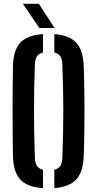

<svg xmlns="http://www.w3.org/2000/svg" viewBox="-20 -988 514 1016"><path d="M207.5 7.5Q124 2 87.2 -38Q50.5 -78 48.5 -163.5Q47.5 -229.5 47 -287.8Q46.5 -346 46.5 -401.5Q46.5 -457 47 -514.8Q47.5 -572.5 48.5 -637Q50.5 -722 87.2 -762Q124 -802 207.5 -807.5V-710Q185 -705 175 -689Q165 -673 164.5 -642.5Q162 -577.5 161 -518.2Q160 -459 160 -401.8Q160 -344.5 161 -284.8Q162 -225 164.5 -158Q165 -127 175 -111Q185 -95 207.5 -90ZM267.5 7.5V-90Q290.5 -95 300 -111Q309.5 -127 310 -158Q312.5 -224 313.8 -283.5Q315 -343 315 -400.2Q315 -457.5 313.8 -517Q312.5 -576.5 310 -642.5Q309.5 -673 300 -689Q290.5 -705 267.5 -710V-807.5Q348 -801.5 384.2 -761.2Q420.5 -721 423 -637Q425.5 -572 426.2 -514.2Q427 -456.5 427 -400.8Q427 -345 426.2 -287Q425.5 -229 423 -163.5Q420.5 -79 384.2 -39Q348 1 267.5 7.5ZM188 -840 101 -968H185.5L269 -840Z"/></svg>

Font: Big Shoulders Stencil Text Thin
Style: Bold
Weight: 700
Version: Version 2.001